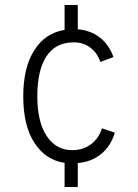

<svg xmlns="http://www.w3.org/2000/svg" viewBox="-20 -732 550 764"><path d="M237 12V-84Q161.5 -95 117 -163.5Q72.5 -232 72.5 -348.5Q72.5 -462.5 116 -531.5Q159.5 -600.5 237 -613V-712H289.5V-615.5Q339 -611.5 376 -583.8Q413 -556 431.5 -505L379.5 -485.5Q366.5 -522.5 338.8 -543Q311 -563.5 273.5 -563.5Q201.5 -563.5 165 -508.2Q128.5 -453 128.5 -348.5Q128.5 -247 165.8 -190.8Q203 -134.5 267.5 -134.5Q310.5 -134.5 342 -158Q373.5 -181.5 385.5 -221.5L437 -204Q421 -151 382.8 -119.5Q344.5 -88 289.5 -83V12Z"/></svg>

Font: Overpass ExtraLight
Style: Regular
Weight: 250
Designer: Delve Withrington, Dave Bailey, Thomas Jockin
Foundry: Delve Fonts LLC
Version: Version 4.000